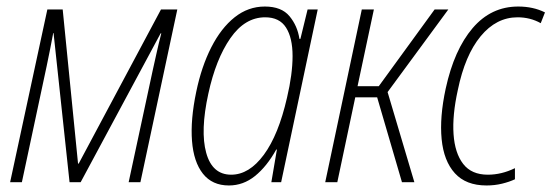

<svg xmlns="http://www.w3.org/2000/svg" viewBox="-20 -558 1689 588"><path d="M11 0 125 -529H172L219 -57H221L473 -529H523L410 0H374L448 -344Q455 -375 460.5 -400Q466 -425 474 -456H472L227 0H193L144 -457H143Q138 -430 133.5 -407.5Q129 -385 123 -356L47 0Z M681 10Q630 10 601.5 -26Q573 -62 568 -126.5Q563 -191 581 -277Q597 -354 627 -413Q657 -472 698.5 -505Q740 -538 791 -538Q842 -538 866.5 -508.5Q891 -479 897 -439H900L922 -529H953L841 0H811L828 -100H826Q797 -48 761 -19Q725 10 681 10ZM688 -23Q743 -23 788 -84Q833 -145 859 -259Q876 -331 876 -386.5Q876 -442 856 -473.5Q836 -505 792 -505Q730 -505 685.5 -441Q641 -377 618 -271Q593 -157 611.5 -90Q630 -23 688 -23Z M976 0 1088 -529H1125L1075 -294H1140L1311 -529H1353L1167 -276L1249 0H1211L1135 -260H1068L1013 0Z M1470 10Q1407 10 1373 -27.5Q1339 -65 1332.5 -132Q1326 -199 1345 -287Q1371 -406 1427.5 -472Q1484 -538 1567 -538Q1613 -538 1649 -520L1636 -487Q1604 -505 1565 -505Q1500 -505 1452 -447Q1404 -389 1382 -282Q1365 -205 1369 -147Q1373 -89 1398.5 -56Q1424 -23 1474 -23Q1516 -23 1557 -43V-9Q1540 -1 1517.5 4.5Q1495 10 1470 10Z"/></svg>

Font: Noto Sans Condensed ExtraLight
Style: Italic
Weight: 200
Width: 3
Italic angle: -12°
Designer: Monotype Design Team
Foundry: Monotype Imaging Inc.
Version: Version 2.013; ttfautohint (v1.8.4.7-5d5b)